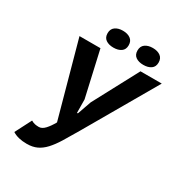

<svg xmlns="http://www.w3.org/2000/svg" viewBox="-199 -991 1060 1134"><g transform="rotate(30 331.5 -424.5)"><path d="M315 -391 316 -300H322L355 -394L518 -700H663L383 -216Q350 -159 324 -117Q298 -75 272.5 -47.5Q247 -20 218 -6.5Q189 7 150 7Q89 7 52 -17L109 -128Q123 -120 135 -117.5Q147 -115 162 -115Q183 -115 203 -136.5Q223 -158 242 -192L102 -700H245ZM237 -798Q237 -827 257 -841.5Q277 -856 309 -856Q341 -856 361 -841.5Q381 -827 381 -798Q381 -769 361 -755Q341 -741 309 -741Q277 -741 257 -755Q237 -769 237 -798ZM441 -798Q441 -827 461 -841.5Q481 -856 513 -856Q545 -856 565 -841.5Q585 -827 585 -798Q585 -769 565 -755Q545 -741 513 -741Q481 -741 461 -755Q441 -769 441 -798Z"/></g></svg>

Font: PT Sans
Style: Bold Italic
Weight: 700
Italic angle: -12°
Designer: A.Korolkova, O.Umpeleva, V.Yefimov
Foundry: ParaType Ltd
Version: Version 2.003W OFL